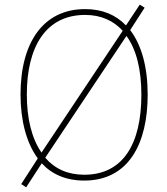

<svg xmlns="http://www.w3.org/2000/svg" viewBox="-20 -764 715 823"><path d="M613 -358C613 -476 587 -571 538 -635L600 -731L579 -744L520 -655C477 -700 419 -725 345 -725C167 -725 68 -584 68 -359C68 -250 92 -153 142 -85L71 25L92 39L159 -64C202 -17 263 10 341 10C533 10 613 -151 613 -358ZM95 -359C95 -563 176 -700 345 -700C412 -700 466 -676 506 -632L158 -110C116 -170 95 -256 95 -359ZM586 -358C586 -148 508 -15 341 -15C270 -15 214 -41 174 -88L522 -610C564 -553 586 -467 586 -358Z"/></svg>

Font: Noto Sans Armenian SemiCondensed Thin
Style: Regular
Weight: 100
Width: 4
Designer: Monotype Design Team
Foundry: Monotype Imaging Inc.
Version: Version 2.008